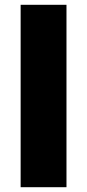

<svg xmlns="http://www.w3.org/2000/svg" viewBox="-20 -780 363 800"><path d="M257 0V-760H66V0Z"/></svg>

Font: Noto Sans Kannada Black
Style: Regular
Weight: 900
Designer: Jelle Bosma - Monotype Design Team
Foundry: Monotype Imaging Inc.
Version: Version 2.005